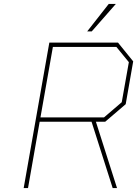

<svg xmlns="http://www.w3.org/2000/svg" viewBox="-20 -953 695 973"><path d="M422 -794 531 -933H567L445 -794ZM100 0 230 -737H578L655 -642L617 -425L513 -336H466L573 0H551L444 -336H181L122 0ZM185 -358H507L597 -435L633 -638L570 -715H248Z"/></svg>

Font: Tomorrow Thin
Style: Italic
Weight: 250
Italic angle: -10°
Designer: Tony de Marco, Monica Rizzolli
Foundry: Just in Type
Version: Version 2.002